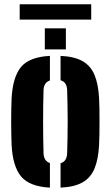

<svg xmlns="http://www.w3.org/2000/svg" viewBox="-20 -872 520 902"><path d="M34.5 -191Q34 -208 33.2 -236.8Q32.5 -265.5 32.5 -298.5Q32.5 -331.5 33 -361.5Q33.5 -391.5 34.5 -410Q40 -511 79.2 -557.8Q118.5 -604.5 214.5 -609.5V-494Q199.5 -489 192.2 -477.2Q185 -465.5 184.5 -448Q183.5 -413.5 183 -376Q182.5 -338.5 182.5 -300.2Q182.5 -262 183 -224.5Q183.5 -187 184.5 -153Q185 -135 192.2 -123Q199.5 -111 214.5 -106V9.5Q119.5 4.5 79.8 -42.2Q40 -89 34.5 -191ZM264.5 9.5V-105Q280.5 -110 287.8 -122.2Q295 -134.5 295.5 -153Q296.5 -187.5 297.2 -224.8Q298 -262 298 -300.5Q298 -339 297.2 -376.2Q296.5 -413.5 295.5 -448Q295 -466.5 287.8 -478.2Q280.5 -490 264.5 -495V-609.5Q329.5 -606.5 367.8 -584.8Q406 -563 424 -520Q442 -477 445.5 -410Q446.5 -393 447 -364Q447.5 -335 447.5 -302Q447.5 -269 447 -239.5Q446.5 -210 445.5 -191Q442 -123.5 424 -80.2Q406 -37 367.8 -15.2Q329.5 6.5 264.5 9.5ZM190.5 -640V-739H289.5V-640ZM72.5 -852H408.5V-780H72.5Z"/></svg>

Font: Big Shoulders Stencil Display Thin Black
Style: Regular
Weight: 900
Version: Version 2.001